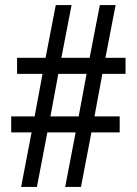

<svg xmlns="http://www.w3.org/2000/svg" viewBox="-20 -800 537 754"><path d="M63 -66H125L166 -280H277L236 -66H298L339 -280H450V-343H351L382 -510H473V-573H394L434 -780H372L332 -573H221L261 -780H199L159 -573H47V-510H147L116 -343H24V-280H104ZM178 -343 209 -510H320L289 -343Z"/></svg>

Font: Noto Sans Malayalam UI ExtraCondensed
Style: Regular
Weight: 400
Width: 2
Designer: Jelle Bosma - Monotype Design Team
Foundry: Monotype Imaging Inc.
Version: Version 2.104